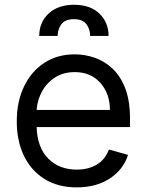

<svg xmlns="http://www.w3.org/2000/svg" viewBox="-20 -783 622 814"><path d="M305.4 11.4Q226.6 11.4 169.6 -23.6Q112.6 -58.6 81.9 -121.6Q51.1 -184.7 51.1 -268.5Q51.1 -352.3 81.9 -416.4Q112.6 -480.5 167.8 -516.5Q223 -552.6 296.9 -552.6Q339.5 -552.6 381 -538.4Q422.6 -524.1 456.7 -492.4Q490.8 -460.6 511 -408.4Q531.2 -356.2 531.2 -279.8V-244.3H135.3Q138.1 -157 184.8 -110.4Q231.5 -63.9 305.4 -63.9Q354.8 -63.9 390.3 -85.2Q425.8 -106.5 441.8 -149.1L522.7 -126.4Q503.6 -64.6 446 -26.6Q388.5 11.4 305.4 11.4ZM135.3 -316.8H446Q446 -386 405.5 -431.6Q365.1 -477.3 296.9 -477.3Q248.9 -477.3 213.8 -454.9Q178.6 -432.5 158.4 -395.8Q138.1 -359 135.3 -316.8ZM146.3 -630.7Q146.3 -688.2 186.1 -725.5Q225.9 -762.8 294 -762.8Q362.2 -762.8 401.3 -725.5Q440.3 -688.2 440.3 -630.7H362.2Q362.2 -659.4 346.2 -680.6Q330.3 -701.7 294 -701.7Q255.7 -701.7 240.1 -680Q224.4 -658.4 224.4 -630.7Z"/></svg>

Font: Inter UI
Style: Regular
Weight: 400
Designer: Rasmus Andersson
Foundry: rsms
Version: 3.2;8d6f07862